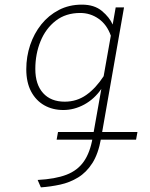

<svg xmlns="http://www.w3.org/2000/svg" viewBox="-20 -543 648 829"><path d="M156.5 266 142.5 234Q218.5 230 266.8 211.5Q315 193 342 154.2Q369 115.5 380 52L417.5 -159Q387 -115 343.5 -91.5Q300 -68 253.5 -68Q207 -68 171 -88.5Q135 -109 114.2 -148.2Q93.5 -187.5 93.5 -244Q93.5 -298.5 110.2 -348.5Q127 -398.5 158.5 -437.8Q190 -477 234.2 -500Q278.5 -523 333.5 -523Q387.5 -523 420.2 -495.5Q453 -468 466.5 -437L479.5 -511H515.5L416 56Q404.5 121 378.8 161.2Q353 201.5 317.2 223.2Q281.5 245 240.2 254Q199 263 156.5 266ZM259.5 -104Q311.5 -104 352.8 -133.2Q394 -162.5 427.5 -214L458.5 -389Q441.5 -437 405.8 -462Q370 -487 326.5 -487Q264 -487 220.8 -453.5Q177.5 -420 155 -365Q132.5 -310 132.5 -245Q132.5 -178.5 166 -141.2Q199.5 -104 259.5 -104ZM224.5 60 230.5 27H573.5L567.5 60Z"/></svg>

Font: Overpass Thin
Style: Italic
Weight: 250
Italic angle: -10°
Designer: Delve Withrington, Dave Bailey, Thomas Jockin
Foundry: Delve Fonts LLC
Version: Version 4.000